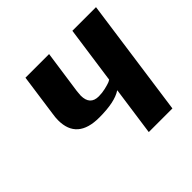

<svg xmlns="http://www.w3.org/2000/svg" viewBox="-132 -632 764 764"><g transform="rotate(-45 250.0 -250.0)"><path d="M367 -500H500L430 0H297L326 -206H325Q286 -180 199 -180Q75 -180 75 -288Q75 -304 78 -322L103 -500H236L210 -318Q208 -300 208 -294Q208 -241 257 -241Q276 -241 295 -245.5Q314 -250 324 -254L333 -259Z"/></g></svg>

Font: Arsenal
Style: Bold Italic
Weight: 700
Italic angle: -9.10001°
Designer: Andrij Shevchenko
Foundry: Stairsfor
Version: Version 2.001;PS 002.001;hotconv 1.0.88;makeotf.lib2.5.64775